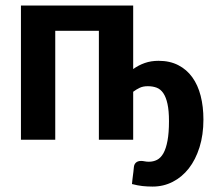

<svg xmlns="http://www.w3.org/2000/svg" viewBox="-20 -505 784 694"><path d="M518.1 79.6Q534.2 79.6 547.6 72.8Q561 65.9 570.6 49.1Q580.1 32.2 585.4 3.9Q590.8 -24.4 590.8 -66.9Q590.8 -105 585.4 -129.4Q580.1 -153.8 570.3 -168.2Q560.5 -182.6 546.4 -188Q532.2 -193.4 514.2 -193.4Q497.1 -193.4 485.1 -187.7Q473.1 -182.1 461.4 -173.3V0H337.4V-393.6H179.7V0H55.7V-484.9H461.4V-255.4Q481 -269.5 503.4 -277.3Q525.9 -285.2 553.2 -285.2Q593.8 -285.2 624.3 -269.5Q654.8 -253.9 675 -225.8Q695.3 -197.8 705.3 -158.7Q715.3 -119.6 715.3 -72.8Q715.3 -17.6 701.2 27.3Q687 72.3 662.4 103.8Q637.7 135.3 604.2 152.3Q570.8 169.4 531.7 169.4Q512.7 169.4 494.9 167.5Q477.1 165.5 457 160.2Q458 150.9 458.7 143.8Q459.5 136.7 460.4 129.9Q461.4 123 462.2 116Q462.9 108.9 463.9 99.1Q464.8 88.9 471.4 82.8Q478 76.7 490.2 76.7Q495.6 76.7 502.7 78.1Q509.8 79.6 518.1 79.6Z"/></svg>

Font: Carlito
Style: Bold
Weight: 700
Designer: Lukasz Dziedzic
Foundry: tyPoland Lukasz Dziedzic
Version: Version 1.104